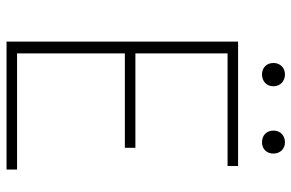

<svg xmlns="http://www.w3.org/2000/svg" viewBox="-176 -738 913 602"><g transform="rotate(90 281.0 -436.5)"><path d="M110 0H511V-33H147V-371H443V-404H147V-693H500V-726H110ZM213 -801C233 -801 250 -814 250 -837C250 -859 233 -873 213 -873C193 -873 177 -859 177 -837C177 -814 193 -801 213 -801ZM426 -801C445 -801 461 -814 461 -837C461 -859 445 -873 426 -873C405 -873 389 -859 389 -837C389 -814 405 -801 426 -801Z"/></g></svg>

Font: Noto Sans JP Thin
Style: Regular
Weight: 100
Designer: Ryoko NISHIZUKA 西塚涼子 (kana, bopomofo & ideographs); Paul D. Hunt (Latin, Greek & Cyrillic); Sandoll Communications 산돌커뮤니
Foundry: Adobe
Version: Version 2.004;hotconv 1.0.118;makeotfexe 2.5.65603